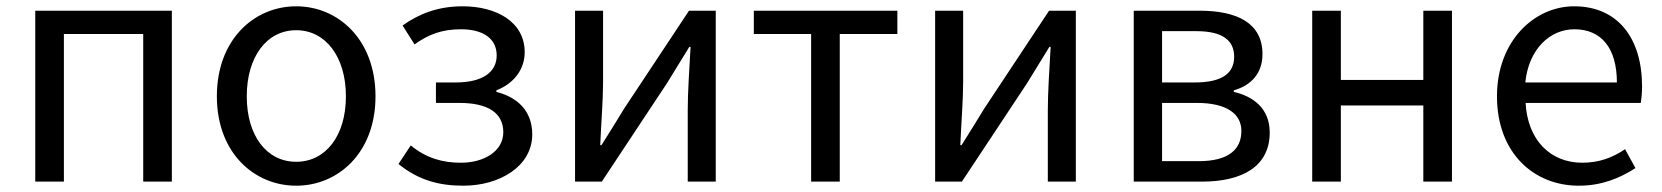

<svg xmlns="http://www.w3.org/2000/svg" viewBox="-20 -577 5279 610"><path d="M92 0H183V-469H435V0H526V-543H92Z M921 13C1054 13 1173 -91 1173 -271C1173 -452 1054 -557 921 -557C788 -557 669 -452 669 -271C669 -91 788 13 921 13ZM921 -63C827 -63 764 -146 764 -271C764 -396 827 -481 921 -481C1015 -481 1079 -396 1079 -271C1079 -146 1015 -63 921 -63Z M1452 13C1568 13 1671 -49 1671 -150C1671 -227 1621 -269 1557 -285V-290C1614 -312 1647 -358 1647 -411C1647 -509 1555 -557 1450 -557C1371 -557 1311 -533 1259 -496L1297 -436C1341 -467 1382 -484 1445 -484C1511 -484 1558 -457 1558 -401C1558 -348 1514 -315 1427 -315H1365V-250H1440C1529 -250 1579 -219 1579 -157C1579 -97 1519 -60 1444 -60C1389 -60 1336 -73 1285 -115L1246 -56C1310 -4 1376 13 1452 13Z M1807 0H1892L2098 -311C2118 -344 2149 -394 2170 -428H2174C2170 -357 2165 -284 2165 -227V0H2254V-543H2169L1963 -232C1943 -199 1912 -149 1891 -116H1887C1890 -186 1896 -259 1896 -316V-543H1807Z M2557 0H2648V-469H2831V-543H2375V-469H2557Z M2951 0H3036L3242 -311C3262 -344 3293 -394 3314 -428H3318C3314 -357 3309 -284 3309 -227V0H3398V-543H3313L3107 -232C3087 -199 3056 -149 3035 -116H3031C3034 -186 3040 -259 3040 -316V-543H2951Z M3582 0H3799C3925 0 4014 -47 4014 -156C4014 -233 3961 -271 3900 -285V-290C3956 -306 3991 -345 3991 -405C3991 -504 3910 -543 3791 -543H3582ZM3672 -315V-478H3781C3865 -478 3901 -448 3901 -397C3901 -346 3866 -315 3775 -315ZM3672 -65V-250H3783C3876 -250 3924 -216 3924 -161C3924 -100 3880 -65 3789 -65Z M4149 0H4240V-242H4502V0H4593V-543H4502V-323H4240V-543H4149Z M4996 13C5070 13 5128 -12 5176 -43L5143 -103C5103 -76 5060 -60 5007 -60C4904 -60 4833 -134 4827 -250H5193C5195 -263 5197 -282 5197 -302C5197 -457 5119 -557 4981 -557C4855 -557 4736 -447 4736 -271C4736 -92 4852 13 4996 13ZM4826 -315C4837 -422 4905 -484 4982 -484C5067 -484 5117 -425 5117 -315Z"/></svg>

Font: Noto Sans JP Regular
Style: Regular
Weight: 400
Designer: Ryoko NISHIZUKA (kana & ideographs); Paul D. Hunt (Latin, Greek & Cyrillic); Wenlong ZHANG (bopomofo); Sandoll Communica
Foundry: Adobe Systems Incorporated
Version: Version 1.004;PS 1.004;hotconv 1.0.82;makeotf.lib2.5.63406